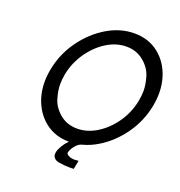

<svg xmlns="http://www.w3.org/2000/svg" viewBox="-149 -833 1037 1106"><g transform="rotate(20 369.0 -280.0)"><path d="M470.7 -619.6Q408.2 -619.6 349.9 -583Q291.5 -546.4 248.8 -485.1Q206.1 -423.8 190.9 -349.1Q184.6 -315.4 184.6 -284.7Q184.6 -247.1 198.7 -199.2Q212.9 -151.4 256.8 -114.7Q300.8 -78.1 363.3 -78.1Q425.3 -78.1 483.9 -114.7Q542.5 -151.4 585.2 -212.9Q627.9 -274.4 642.6 -349.1Q649.4 -382.8 649.4 -413.6Q649.4 -451.7 635.3 -499Q621.1 -546.4 576.9 -583Q532.7 -619.6 470.7 -619.6ZM345.2 8.8Q259.3 8.8 198.2 -39.6Q136.7 -87.9 110.4 -169.4Q95.7 -215.8 95.7 -267.6Q95.7 -306.6 104 -349.1Q123.5 -447.8 182.1 -529.1Q240.7 -610.4 321.3 -658.7Q401.9 -707 488.3 -707Q574.7 -707 636.2 -658.7Q697.8 -610.4 723.6 -529.3Q738.3 -482.9 738.3 -430.7Q738.3 -391.6 730 -349.1Q710.4 -250.5 652.1 -169.2Q593.8 -87.9 513.2 -39.6Q467.8 -12.2 420.4 -0.5Q404.3 4.4 392.6 16.1Q380.9 27.8 372.3 41.3Q363.8 54.7 361.3 66.4L360.4 70.8V72.3Q360.4 80.1 376 87.9Q391.1 95.2 410.6 95.2L435.5 93.3L424.8 146.5L398.9 147Q369.6 147 334.5 141.4Q299.3 135.7 293.9 106.9Q293.9 99.1 295.4 90.3Q298.8 73.2 313.5 48.8Q325.2 28.8 345.2 8.8Z"/></g></svg>

Font: Qaz
Style: Italic
Weight: 400
Italic angle: -11.25°
Designer: GGBotNet
Foundry: f0n7
Version: 0.70